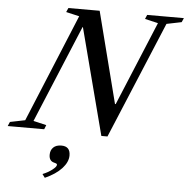

<svg xmlns="http://www.w3.org/2000/svg" viewBox="-130 -827 1162 1190"><g transform="rotate(5 451.0 -231.5)"><path d="M519.5 10.5 347 -651H344.5L92.5 -45.5L173.5 -26.5L163 0H-64L-52.5 -26.5L41 -45.5L318 -716.5L235.5 -735.5L247 -761.5H441.5L586.5 -194H591L808 -716.5L726 -735.5L737 -761.5H965.5L954 -735.5L861 -716.5L557.5 10.5ZM193 299.5 176.5 277.5Q209.5 264.5 235.2 244.8Q261 225 261 213Q261 208 257 205.8Q253 203.5 241 200.5Q210.5 192.5 210.5 154.5Q210.5 126 228 108.8Q245.5 91.5 278.5 91.5Q333.5 91.5 333.5 148.5Q333.5 189.5 296.8 229.5Q260 269.5 193 299.5Z"/></g></svg>

Font: Libre Caslon Text Medium Italic
Style: Regular
Weight: 500
Italic angle: -22.583°
Designer: Pablo Impallari, Rodrigo Fuenzalida, Katja Schimmel
Foundry: Pablo Impallari, Rodrigo Fuenzalida
Version: Version 2.000